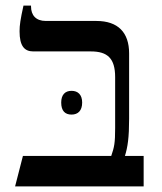

<svg xmlns="http://www.w3.org/2000/svg" viewBox="-20 -667 579 687"><path d="M34 0H494V-109H427C437 -141 442 -175 442 -242V-476C442 -551 402 -592 325 -592H144C109 -592 91 -612 91 -644V-647H64C53 -597 50 -577 50 -555C50 -503 67 -483 99 -483H305C364 -483 392 -459 392 -391V-209C392 -155 389 -141 378 -109H62ZM199 -300C199 -270 213 -257 236 -257C259 -257 274 -271 274 -300C274 -328 259 -342 236 -342C213 -342 199 -328 199 -300Z"/></svg>

Font: Noto Serif Hebrew
Style: Regular
Weight: 400
Designer: Monotype Design Team
Foundry: Monotype Imaging Inc.
Version: Version 1.901